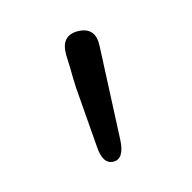

<svg xmlns="http://www.w3.org/2000/svg" viewBox="-53 -819 355 355"><g transform="rotate(-15 125.0 -641.0)"><path d="M125 -516Q104 -516 102 -551L93 -666Q92 -685 92 -704L91 -730Q91 -767 124 -766Q157 -765 155 -729L147 -551Q145 -516 125 -516Z"/></g></svg>

Font: Resource Han Rounded JP Light
Style: Regular
Weight: 300
Designer: Cyano Hao (round all glyphs); Ryoko NISHIZUKA 西塚涼子 (kana, bopomofo & ideographs); Paul D. Hunt (Latin, Greek & Cyrillic)
Foundry: Cyano Hao
Version: 0.990